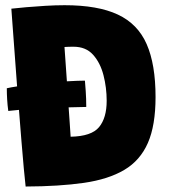

<svg xmlns="http://www.w3.org/2000/svg" viewBox="-20 -682 639 719"><path d="M76 16.5Q73.5 -6.5 69.2 -50.5Q65 -94.5 60.5 -151.5Q56 -208.5 51 -270.5Q28.5 -268.5 11 -266.5Q8 -288.5 6.8 -309.5Q5.5 -330.5 5.5 -351.5Q20.5 -355 44 -358.5Q39 -426 34.5 -486.8Q30 -547.5 26.8 -590.8Q23.5 -634 22.5 -649.5Q44.5 -652 78.2 -655Q112 -658 149.8 -660.2Q187.5 -662.5 222 -662.5Q346.5 -662.5 421.2 -627.5Q496 -592.5 529.2 -516.8Q562.5 -441 562.5 -318.5Q562.5 -212.5 533.8 -146.8Q505 -81 445.5 -45.8Q386 -10.5 294 2.8Q202 16 76 16.5ZM244.5 -170Q322.5 -171.5 351 -206Q379.5 -240.5 379.5 -304.5Q379.5 -354 367.5 -400.5Q355.5 -447 328.5 -477Q301.5 -507 255.5 -507Q247 -507 237.5 -506.8Q228 -506.5 221.5 -506Q223.5 -477.5 225.8 -444.8Q228 -412 230.5 -377.5Q274 -380 298 -380Q299 -369.5 301 -341.2Q303 -313 303 -281.5Q279 -281.5 237 -280Q239 -250.5 241 -222.8Q243 -195 244.5 -170Z"/></svg>

Font: Grandstander ExtraBold
Style: Regular
Weight: 800
Designer: Tyler Finck
Foundry: Etcetera Type Co
Version: Version 1.200; ttfautohint (v1.8.3)